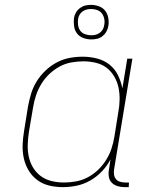

<svg xmlns="http://www.w3.org/2000/svg" viewBox="-20 -761 640 789"><path d="M238 8Q209 8 182 1.5Q155 -5 133.5 -21Q112 -37 98 -60Q84 -83 78 -110Q72 -137 73 -165.5Q74 -194 79 -223L95 -323Q100 -350 108 -376.5Q116 -403 131 -427Q146 -451 167 -471Q188 -491 213.5 -504.5Q239 -518 266 -523Q293 -528 320 -528Q350 -528 379 -520.5Q408 -513 430 -495.5Q452 -478 464.5 -452.5Q477 -427 483 -398L503 -520H524L449 -66Q447 -55 448.5 -44Q450 -33 456.5 -25Q463 -17 473.5 -14Q484 -11 495 -11H510L509 8H491Q476 8 462 3.5Q448 -1 438.5 -11Q429 -21 427 -36Q425 -51 428 -66L434 -106Q420 -79 398.5 -56.5Q377 -34 350.5 -19Q324 -4 295.5 2Q267 8 238 8ZM243 -11Q267 -11 292 -15.5Q317 -20 340 -32Q363 -44 382.5 -62.5Q402 -81 416 -103.5Q430 -126 438 -150Q446 -174 450 -199L466 -299Q471 -325 471.5 -351Q472 -377 467 -401Q462 -425 449.5 -446.5Q437 -468 418 -482.5Q399 -497 374 -503Q349 -509 323 -509Q299 -509 273.5 -504.5Q248 -500 225 -487.5Q202 -475 182.5 -456.5Q163 -438 149.5 -415.5Q136 -393 128 -369Q120 -345 116 -320L99 -220Q95 -194 94 -168.5Q93 -143 98 -118.5Q103 -94 115.5 -73Q128 -52 147.5 -37.5Q167 -23 192 -17Q217 -11 243 -11ZM355 -599Q338 -599 322 -605Q306 -611 296.5 -623.5Q287 -636 284.5 -653Q282 -670 284 -687Q286 -699 292.5 -710Q299 -721 309.5 -728.5Q320 -736 331 -738.5Q342 -741 354 -741Q371 -741 387 -735Q403 -729 412.5 -716.5Q422 -704 425 -687Q428 -670 425 -653Q423 -641 416.5 -630Q410 -619 400 -611.5Q390 -604 378.5 -601.5Q367 -599 355 -599ZM355 -616Q364 -616 372.5 -618Q381 -620 389 -625.5Q397 -631 402 -639.5Q407 -648 408 -657Q411 -670 408.5 -683Q406 -696 399 -705.5Q392 -715 380 -719.5Q368 -724 355 -724Q346 -724 337 -722Q328 -720 320 -714.5Q312 -709 307 -700.5Q302 -692 301 -683Q299 -670 301 -657Q303 -644 310 -634.5Q317 -625 329.5 -620.5Q342 -616 355 -616Z"/></svg>

Font: Iosevka HT Thin Extended
Style: Italic
Weight: 100
Width: 7
Italic angle: -9°
Monospace: yes
Designer: Belleve Invis
Foundry: Belleve Invis
Version: Version 32.3.0; ttfautohint (v1.8.4)